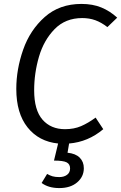

<svg xmlns="http://www.w3.org/2000/svg" viewBox="-20 -720 617 978"><path d="M154 -260Q154 -159 196.5 -110.5Q239 -62 311 -62Q357 -62 393 -77.5Q429 -93 467 -121L506 -62Q429 3 332 11L324 58Q365 62 386 83Q407 104 407 137Q407 180 373 209Q339 238 282 238Q227 238 192 212L220 166Q234 174 247.5 178Q261 182 282 182Q306 182 321.5 170.5Q337 159 337 138Q337 116 319.5 107Q302 98 255 98L276 11Q178 1 120.5 -71Q63 -143 63 -267Q63 -367 98 -467Q133 -567 208 -633.5Q283 -700 395 -700Q452 -700 496 -682Q540 -664 577 -630L527 -582Q496 -606 465.5 -617Q435 -628 399 -628Q313 -628 258 -571.5Q203 -515 178.5 -431Q154 -347 154 -260Z"/></svg>

Font: Fira Sans Book
Style: Italic
Weight: 350
Italic angle: -8°
Designer: bBox Type GmbH & Carrois Corporate GbR & Edenspiekermann AG
Foundry: bBox Type GmbH & Carrois Corporate GbR & Edenspiekermann AG
Version: Version 4.301